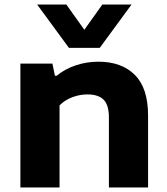

<svg xmlns="http://www.w3.org/2000/svg" viewBox="-20 -828 738 848"><path d="M70 -547H211.5L222.5 -493.5H230.5Q266 -523 313.8 -539.2Q361.5 -555.5 415 -555.5Q517 -555.5 575.5 -497.2Q634 -439 634 -317.5V0H461V-309Q461 -364.5 437.5 -387.8Q414 -411 366.5 -411Q332 -411 299 -398.5Q266 -386 243 -362.5V0H70ZM432 -808H561L420.5 -616.5H284.5L144 -808H273L352.5 -696.5Z"/></svg>

Font: Encode Sans Expanded
Style: Bold
Weight: 700
Width: 7
Designer: Multiple Designers
Foundry: Impallari Type
Version: Version 2.000